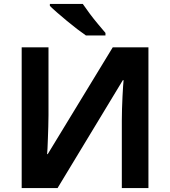

<svg xmlns="http://www.w3.org/2000/svg" viewBox="-20 -954 863 974"><path d="M90 -714H226V-369Q226 -344 225 -313Q224 -282 223 -252.5Q222 -223 221 -201.5Q220 -180 219 -172H222L552 -714H733V0H598V-343Q598 -370 599 -402.5Q600 -435 601.5 -465Q603 -495 604.5 -517.5Q606 -540 607 -547H603L272 0H90ZM400 -934Q415 -912 435.5 -884.5Q456 -857 477.5 -831.5Q499 -806 515 -787V-774H416Q397 -787 371.5 -806.5Q346 -826 319.5 -848Q293 -870 270 -890Q247 -910 233 -924V-934Z"/></svg>

Font: Noto Sans IKEA
Style: Bold
Weight: 600
Designer: Monotype Design Team
Foundry: Monotype Imaging Inc.
Version: Version 2.001